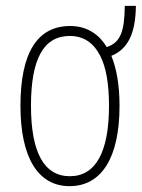

<svg xmlns="http://www.w3.org/2000/svg" viewBox="-20 -627 485 657"><path d="M445 -607H407C406 -521 393 -481 345 -466C317 -513 274 -538 220 -538C108 -538 50 -447 50 -265C50 -88 110 10 218 10C328 10 389 -88 389 -265C389 -335 379 -392 361 -436C416 -458 444 -510 445 -607ZM219 -24C131 -24 86 -105 86 -265C86 -425 129 -504 219 -504C259 -504 291 -487 313 -453L323 -436C343 -397 353 -340 353 -265C353 -106 307 -24 219 -24Z"/></svg>

Font: Kathrein 37 Thin Condensed
Style: Regular
Weight: 250
Width: 3
Designer: Lazydogs Typefoundry, based on Open Sans by Ascender Corporation
Foundry: Lazydogs Typefoundry
Version: Version 1.003;PS 001.003;hotconv 1.0.88;makeotf.lib2.5.64775